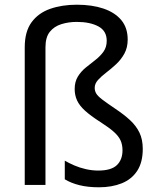

<svg xmlns="http://www.w3.org/2000/svg" viewBox="-20 -785 671 815"><path d="M522 -617Q522 -583 508 -557.5Q494 -532 473 -512.5Q452 -493 431 -477Q410 -461 396 -445.5Q382 -430 382 -412Q382 -399 388.5 -388Q395 -377 414 -362.5Q433 -348 470 -323Q506 -299 532 -275Q558 -251 572 -222Q586 -193 586 -153Q586 -96 562.5 -60Q539 -24 497 -7Q455 10 400 10Q353 10 317 1Q281 -8 255 -24V-103Q272 -93 295 -83Q318 -73 344.5 -67Q371 -61 397 -61Q452 -61 476 -84Q500 -107 500 -147Q500 -171 491.5 -189.5Q483 -208 462.5 -226Q442 -244 406 -267Q364 -294 340.5 -315.5Q317 -337 307 -359Q297 -381 297 -407Q297 -438 310.5 -460Q324 -482 344.5 -498.5Q365 -515 385.5 -531Q406 -547 419.5 -566Q433 -585 433 -612Q433 -654 397.5 -673Q362 -692 306 -692Q271 -692 240.5 -682.5Q210 -673 191.5 -650Q173 -627 173 -584V0H85V-584Q85 -651 114 -690.5Q143 -730 193 -747.5Q243 -765 306 -765Q371 -765 419.5 -748.5Q468 -732 495 -699.5Q522 -667 522 -617Z"/></svg>

Font: Noto Sans Lao Looped
Style: Regular
Weight: 400
Designer: Mark Frömberg, Ben Mitchell
Foundry: The Fontpad Ltd
Version: Version 1.001